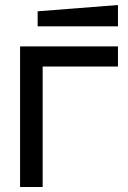

<svg xmlns="http://www.w3.org/2000/svg" viewBox="-20 -745 510 765"><path d="M60 0V-560H450V-480H150V0ZM130 -640V-700L450 -725V-640Z"/></svg>

Font: Tektur
Style: Regular
Weight: 400
Designer: Adam Jagosz
Foundry: Adam Jagosz
Version: Version 1.005;gftools[0.9.30]